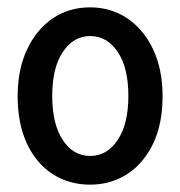

<svg xmlns="http://www.w3.org/2000/svg" viewBox="-20 -493 490 522"><path d="M225 9Q168 9 123.5 -19.5Q79 -48 53.5 -102Q28 -156 28 -231Q28 -305 54 -359.5Q80 -414 124 -443.5Q168 -473 225 -473Q281 -473 325.5 -443.5Q370 -414 396 -359.5Q422 -305 422 -231Q422 -156 396 -102Q370 -48 325.5 -19.5Q281 9 225 9ZM225 -69Q271 -69 300 -112.5Q329 -156 329 -232Q329 -309 300 -352Q271 -395 225 -395Q180 -395 151 -352Q122 -309 122 -232Q122 -156 150.5 -112.5Q179 -69 225 -69Z"/></svg>

Font: Inconsolata SemiCondensed SemiBold
Style: Regular
Weight: 600
Width: 4
Monospace: yes
Designer: Raph Levien, Cyreal, Brenton Simpson
Foundry: Raph Levien, Cyreal, Google
Version: Version 3.001; ttfautohint (v1.8.2.53-6de2)